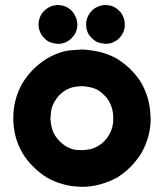

<svg xmlns="http://www.w3.org/2000/svg" viewBox="-20 -722 653 767"><path d="M211.9 -546.9Q210 -546.9 208 -546.9Q206.1 -546.9 204.1 -547.9Q195.3 -547.9 188.5 -550.8Q180.7 -552.7 172.9 -556.6Q165 -561.5 158.2 -568.4Q151.4 -574.2 146.5 -582Q134.8 -600.6 133.8 -622.1Q133.8 -643.6 143.6 -662.1Q148.4 -670.9 155.3 -677.7Q162.1 -684.6 169.9 -689.5Q179.7 -696.3 191.4 -699.2Q203.1 -702.1 211.9 -702.1Q222.7 -701.2 232.4 -699.2Q242.2 -696.3 252 -690.4Q259.8 -685.5 266.6 -678.7Q272.5 -672.9 277.3 -664.1Q288.1 -646.5 289.1 -625Q289.1 -604.5 279.3 -585.9Q274.4 -578.1 267.6 -571.3Q261.7 -564.5 253.9 -559.6Q246.1 -553.7 236.3 -550.8Q227.5 -547.9 217.8 -546.9Q215.8 -546.9 213.9 -546.9Q211.9 -546.9 211.9 -546.9ZM401.4 -702.1Q413.1 -701.2 422.9 -699.2Q432.6 -696.3 442.4 -690.4Q450.2 -685.5 456.1 -678.7Q462.9 -672.9 467.8 -664.1Q478.5 -646.5 478.5 -625Q479.5 -604.5 468.8 -585.9Q463.9 -578.1 458 -571.3Q452.1 -564.5 444.3 -559.6Q434.6 -553.7 423.8 -549.8Q413.1 -546.9 401.4 -546.9Q391.6 -547.9 381.8 -549.8Q372.1 -551.8 363.3 -556.6Q355.5 -561.5 348.6 -568.4Q341.8 -574.2 335.9 -582Q324.2 -600.6 324.2 -622.1Q323.2 -643.6 334 -662.1Q338.9 -670.9 345.7 -677.7Q351.6 -684.6 359.4 -689.5Q370.1 -696.3 381.8 -699.2Q393.6 -702.1 401.4 -702.1ZM306.6 24.4Q299.8 23.4 292 23.4Q284.2 23.4 277.3 22.5Q248 19.5 221.7 10.7Q195.3 2.9 168.9 -11.7Q138.7 -30.3 114.3 -54.7Q88.9 -79.1 70.3 -109.4Q33.2 -173.8 33.2 -248Q32.2 -322.3 68.4 -387.7Q86.9 -418 111.3 -443.4Q135.7 -467.8 166 -487.3Q220.7 -518.6 266.6 -521.5Q311.5 -524.4 306.6 -524.4Q343.8 -522.5 377.9 -514.6Q411.1 -506.8 444.3 -489.3Q472.7 -471.7 496.1 -450.2Q519.5 -427.7 538.1 -401.4Q579.1 -335.9 581.1 -257.8Q582 -253.9 582 -250Q582 -176.8 545.9 -112.3Q527.3 -82 502.9 -56.6Q478.5 -32.2 448.2 -12.7Q415 4.9 379.9 14.6Q344.7 24.4 306.6 24.4ZM306.6 -377.9Q289.1 -377 273.4 -374Q256.8 -370.1 241.2 -361.3Q227.5 -352.5 216.8 -341.8Q206.1 -330.1 198.2 -316.4Q185.5 -293.9 183.6 -273.4Q181.6 -252 181.6 -250Q181.6 -247.1 181.6 -244.1Q181.6 -241.2 182.6 -238.3Q183.6 -223.6 187.5 -209Q191.4 -195.3 199.2 -181.6Q208 -168 218.8 -157.2Q229.5 -146.5 243.2 -137.7Q269.5 -123 290 -123Q310.5 -122.1 306.6 -122.1Q324.2 -123 340.8 -126Q357.4 -129.9 373 -139.6Q386.7 -147.5 397.5 -159.2Q408.2 -169.9 416 -183.6Q433.6 -214.8 432.6 -251Q432.6 -288.1 415 -318.4Q407.2 -332 395.5 -342.8Q384.8 -353.5 371.1 -362.3Q354.5 -371.1 336.9 -374Q319.3 -377.9 306.6 -377.9Z"/></svg>

Font: LeFont
Style: Bold
Weight: 800
Designer: Leryon MEDIA
Version: Version 1.0